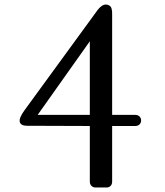

<svg xmlns="http://www.w3.org/2000/svg" viewBox="-20 -751 740 861"><path d="M68.8 -204.1Q64 -221.2 90.8 -257.8L417 -705.1Q439.9 -734.9 460.9 -730Q468.8 -728 473.6 -723.9Q478.5 -719.7 480.5 -711.9Q482.4 -704.1 482.7 -698.7Q482.9 -693.4 482.9 -682.1Q482.9 -678.7 482.9 -676.8V-235.8H585.9Q598.6 -235.8 605.7 -228.8Q612.8 -221.7 612.8 -210.9Q612.8 -200.2 605.7 -193.1Q598.6 -186 585.9 -186H482.9V63Q482.9 75.7 475.8 82.8Q468.8 89.8 458 89.8H408.2Q397.5 89.8 390.1 82.5Q382.8 75.2 382.8 63V-186L101.1 -187Q73.2 -187 68.8 -204.1ZM148.9 -235.8H382.8V-565.9Z"/></svg>

Font: Director
Style: Regular
Weight: 400
Designer: Ange Degheest & May Jolivet & Justine Herbel
Foundry: Velvetyne Type Foundry
Version: Version 1.000;FEAKit 1.0